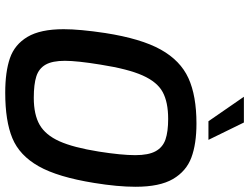

<svg xmlns="http://www.w3.org/2000/svg" viewBox="-132 -838 976 753"><g transform="rotate(90 356.5 -462.0)"><path d="M95 -223Q95 -286 110 -386Q132 -527 175 -604Q218 -681 287 -712.5Q356 -744 465 -744Q545 -744 598.5 -724Q652 -704 682.5 -652Q713 -600 713 -505Q713 -435 698 -343Q675 -200 632.5 -125Q590 -50 522.5 -22Q455 6 344 6Q262 6 208.5 -12.5Q155 -31 125 -81.5Q95 -132 95 -223ZM575 -361Q589 -450 589 -504Q589 -556 573.5 -584Q558 -612 527.5 -622.5Q497 -633 447 -633Q381 -633 341.5 -611.5Q302 -590 276.5 -533Q251 -476 234 -368Q219 -276 219 -228Q219 -179 234 -152.5Q249 -126 280 -116Q311 -106 364 -106Q430 -106 470 -129Q510 -152 534.5 -206.5Q559 -261 575 -361ZM360 -930H461L529 -791H456Z"/></g></svg>

Font: Exo SemiBold
Style: Italic
Weight: 600
Italic angle: -9°
Designer: Natanael Gama
Foundry: Natanael Gama
Version: Version 1.500; ttfautohint (v1.6)